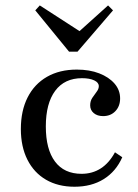

<svg xmlns="http://www.w3.org/2000/svg" viewBox="-20 -688 517 719"><path d="M258.9 11.3Q197.6 11.3 152.4 -14.9Q107.3 -41.1 82.7 -89.9Q58.1 -138.7 58.1 -204.8Q58.1 -273.4 83.5 -323.4Q108.9 -373.4 156 -400.4Q203.2 -427.4 267.7 -427.4Q315.3 -427.4 351.6 -413.3Q387.9 -399.2 408.9 -375Q429.8 -350.8 429.8 -319.4Q429.8 -290.3 412.1 -271.8Q394.4 -253.2 366.1 -253.2Q344.4 -253.2 331 -264.5Q317.7 -275.8 317.7 -293.5Q317.7 -309.7 325.8 -321.8Q333.9 -333.9 341.9 -344.4Q350 -354.8 350 -365.3Q350 -379 332.7 -387.1Q315.3 -395.2 287.1 -395.2Q221.8 -395.2 186.7 -348Q151.6 -300.8 151.6 -214.5Q151.6 -129 185.9 -83.1Q220.2 -37.1 285.5 -37.1Q325.8 -37.1 357.3 -57.3Q388.7 -77.4 410.5 -117.7L437.9 -99.2Q414.5 -46 368.5 -17.3Q322.6 11.3 258.9 11.3ZM384.7 -667.7 403.2 -649.2 270.2 -494.4H238.7L112.1 -649.2L129 -667.7L298.4 -558.1L254.8 -550.8Z"/></svg>

Font: Playfair 12pt Medium
Style: Regular
Weight: 500
Designer: Claus Eggers Sørensen
Foundry: Claus Eggers Sørensen
Version: Version 2.000;gftools[0.9.28]